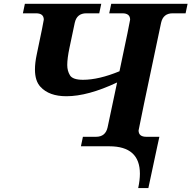

<svg xmlns="http://www.w3.org/2000/svg" viewBox="-20 -752 984 987"><path d="M788.6 0H396L406.2 -48.8H473.6Q522.5 -48.8 533.2 -97.7L582 -328.1Q431.6 -257.3 321.3 -257.3Q232.4 -257.3 188 -305.7Q159.7 -335.9 159.7 -395Q159.7 -429.2 168.9 -472.2Q205.1 -644 205.1 -650.9Q205.1 -683.6 165 -683.6H97.7L107.9 -732.4H500.5L490.2 -683.6H423.8Q375 -683.6 364.3 -634.8L336.9 -504.9Q325.7 -451.7 325.7 -417.5Q325.7 -387.7 339.8 -364.7Q354 -341.8 406.7 -341.8Q487.8 -341.8 594.2 -385.7Q648.9 -644 648.9 -650.9Q648.9 -683.6 608.9 -683.6H541.5L551.8 -732.4H944.3L934.1 -683.6H867.7Q818.8 -683.6 808.1 -634.8Q692.4 -88.4 692.4 -81.5Q692.4 -48.8 732.4 -48.8H799.3ZM742.7 214.8H690.4Q699.2 173.8 699.2 141.1Q699.2 0 542 0L549.3 -34.2H795.9Z"/></svg>

Font: Munson
Style: Bold Italic
Weight: 700
Italic angle: -12°
Designer: Paul James MIller
Foundry: High-Logic / Made with FontCreator
Version: Version 2.10;May 5, 2019;FontCreator 11.5.0.2430 64-bit